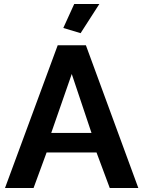

<svg xmlns="http://www.w3.org/2000/svg" viewBox="-20 -935 712 955"><path d="M380.9 -770 294.9 -795.9 349.1 -915H474.1ZM267.1 -710H407.2L668 0H525.9L460 -176.8H211.9L147 0H4.9ZM435.1 -273.9 336.9 -566.9 234.9 -273.9Z"/></svg>

Font: Rawline
Style: Bold
Weight: 700
Designer: Matt McInerney, Pablo Impallari, Rodrigo Fuenzalida
Foundry: Matt McInerney, Pablo Impallari, Rodrigo Fuenzalida
Version: Version 4.020;PS 004.020;hotconv 1.0.88;makeotf.lib2.5.64775